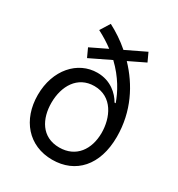

<svg xmlns="http://www.w3.org/2000/svg" viewBox="-184 -893 949 1024"><g transform="rotate(30 290.0 -381.0)"><path d="M471.6 -691.8 447.4 -744.3 326.7 -686.1C285.9 -721.6 241.8 -750.4 198.9 -772.7L161.9 -713.1C198.5 -694.2 230.5 -674 258.2 -653.1L156.2 -603.7L180.4 -551.1L306.8 -612.2C376.1 -546.2 413 -476.2 433.2 -419H426.1C402 -461.6 350.9 -511.4 268.5 -511.4C147.7 -511.4 51.1 -404.8 51.1 -250C51.1 -98 143.5 11.4 289.8 11.4C433.2 11.4 528.4 -90.9 528.4 -267C528.4 -423.3 461.3 -550.1 371.8 -643.5ZM289.8 -63.9C180.4 -63.9 134.9 -153.4 134.9 -250C134.9 -352.3 186.1 -441.8 289.8 -441.8C402 -441.8 447.4 -336.6 447.4 -244.3C447.4 -143.5 393.5 -63.9 289.8 -63.9Z"/></g></svg>

Font: Karasuma Gothic
Style: Regular
Weight: 400
Designer: Rasmus Andersson, Ryoko Nishizuka
Foundry: Genbu
Version: Version 1.00